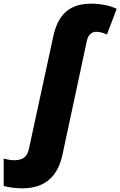

<svg xmlns="http://www.w3.org/2000/svg" viewBox="-139 -785 655 1045"><path d="M-18 240C118 240 178 163 201 57L334 -564C341 -594 360 -612 384 -612C405 -612 424 -606 443 -597L496 -737C462 -754 409 -765 357 -765C245 -765 178 -712 151 -587L18 27C9 68 -14 87 -62 87C-80 87 -101 83 -119 78V227C-96 234 -53 240 -18 240Z"/></svg>

Font: Noto Sans UI Black
Style: Italic
Weight: 900
Italic angle: -372°
Designer: Monotype Design Team
Foundry: Monotype Imaging Inc.
Version: Version 1.901